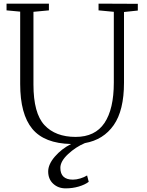

<svg xmlns="http://www.w3.org/2000/svg" viewBox="-20 -778 810 1056"><path d="M738 -757V-720L662 -712V-323Q662 -171 605.5 -90Q549 -9 447 9Q397 30 354.5 69.5Q312 109 312 145Q312 210 381 210Q400 210 421.5 203.5Q443 197 459 187L468 222Q447 238 413 248Q379 258 341 258Q300 258 272.5 232.5Q245 207 245 165Q245 126 281.5 83.5Q318 41 371 14Q224 11 157.5 -69.5Q91 -150 91 -316V-714L16 -721V-758H249V-721L164 -713V-313Q164 -155 224.5 -90Q285 -25 396 -25Q503 -25 554.5 -101.5Q606 -178 606 -324V-713L522 -721V-758Z"/></svg>

Font: Martel UltraLight
Style: Regular
Weight: 250
Designer: Dan Reynolds
Foundry: Dan Reynolds
Version: Version 1.001; ttfautohint (v1.1) -l 5 -r 5 -G 72 -x 0 -D la